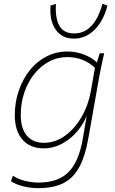

<svg xmlns="http://www.w3.org/2000/svg" viewBox="-20 -769 598 999"><path d="M179 210Q140 210 101.5 200.5Q63 191 37 174L47 145Q75 164 111.5 172.5Q148 181 180 181Q281 181 335 128Q389 75 410 -43L431 -165Q397 -88 336 -42.5Q275 3 208 3Q137 3 97 -42.5Q57 -88 57 -170Q57 -237 77.5 -297Q98 -357 134.5 -403Q171 -449 221.5 -475Q272 -501 332 -501Q375 -501 416 -485.5Q457 -470 484 -444L499 -492H522Q512 -449 505.5 -416.5Q499 -384 495 -362L439 -46Q423 44 392.5 100.5Q362 157 310.5 183.5Q259 210 179 210ZM209 -26Q266 -26 316.5 -61.5Q367 -97 403.5 -159Q440 -221 454 -302L474 -416Q449 -441 412 -456.5Q375 -472 330 -472Q279 -472 235 -448.5Q191 -425 158 -383.5Q125 -342 106.5 -287.5Q88 -233 88 -170Q88 -101 119.5 -63.5Q151 -26 209 -26ZM513 -749 539 -740Q519 -661 472.5 -614.5Q426 -568 364 -568Q303 -568 270 -614.5Q237 -661 243 -740L271 -749Q262 -595 365 -595Q471 -595 513 -749Z"/></svg>

Font: Livvic Thin
Style: Italic
Weight: 250
Italic angle: -10°
Designer: Jacques Le Bailly, Baron von Fonthausen
Version: Version 1.001; ttfautohint (v1.8.2)